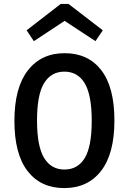

<svg xmlns="http://www.w3.org/2000/svg" viewBox="-20 -940 654 975"><path d="M115.2 -786.1 288.1 -919.9H328.1L502 -786.1L464.8 -731L308.1 -834L151.9 -731ZM561 -328.1Q561 -159.7 493.4 -72.3Q425.8 15.1 306.2 15.1Q187 15.1 120.1 -71.3Q53.2 -157.7 53.2 -326.2Q53.2 -494.1 121.1 -582Q189 -669.9 308.1 -669.9Q427.7 -669.9 494.4 -583.5Q561 -497.1 561 -328.1ZM168 -328.1Q168 -197.3 203.9 -138.2Q239.7 -79.1 307.1 -79.1Q375 -79.1 410.4 -137.5Q445.8 -195.8 445.8 -326.2Q445.8 -458 410.2 -517.1Q374.5 -576.2 307.1 -576.2Q239.3 -576.2 203.6 -517.3Q168 -458.5 168 -328.1Z"/></svg>

Font: IntelOne Mono Medium
Style: Regular
Weight: 500
Designer: Fred Shallcrass
Foundry: Frere-Jones Type LLC
Version: Version 1.200;hotconv 1.1.0;makeotfexe 2.6.0;FJTRelease1.2